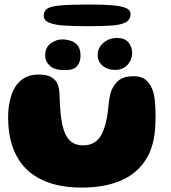

<svg xmlns="http://www.w3.org/2000/svg" viewBox="-20 -794 757 850"><path d="M341.5 36.5Q262.5 36.5 201.8 16.5Q141 -3.5 99.8 -42.5Q58.5 -81.5 37.2 -140Q16 -198.5 16 -276Q16 -296.5 18.2 -316Q20.5 -335.5 25 -353.5Q29.5 -371.5 35.5 -386.5Q51.5 -424 80.2 -444Q109 -464 149.5 -464Q189.5 -464 209.2 -451.2Q229 -438.5 235.8 -419.8Q242.5 -401 243 -383Q244 -371 244.2 -358.8Q244.5 -346.5 245.2 -334.5Q246 -322.5 246.8 -311.2Q247.5 -300 248.5 -290.5Q253 -245 264 -213.8Q275 -182.5 295.2 -166.5Q315.5 -150.5 348 -150.5Q377 -150.5 397.5 -163Q418 -175.5 431.2 -202Q444.5 -228.5 452.5 -269Q455.5 -283.5 457.2 -297.8Q459 -312 460.2 -326Q461.5 -340 463.8 -354.2Q466 -368.5 469.5 -382.5Q479.5 -415.5 503 -436Q526.5 -456.5 571.5 -456.5Q610.5 -456.5 631.2 -435.2Q652 -414 661 -378Q664 -363.5 665.5 -347.8Q667 -332 667.8 -315.5Q668.5 -299 668.8 -282Q669 -265 668 -248Q665.5 -149 624.8 -86Q584 -23 511.8 6.8Q439.5 36.5 341.5 36.5ZM267.5 -483.5Q221.5 -483.5 200.8 -502.8Q180 -522 180 -548.5Q180 -584 204.5 -601.8Q229 -619.5 255 -619.5Q275.5 -619.5 294.2 -613.2Q313 -607 324.8 -591.5Q336.5 -576 336.5 -547.5Q336.5 -520.5 322 -502Q307.5 -483.5 267.5 -483.5ZM490 -484.5Q456 -484.5 434.2 -503.2Q412.5 -522 412.5 -550Q412.5 -583 437.8 -604.5Q463 -626 499.5 -626Q532.5 -626 548.8 -606Q565 -586 565 -560.5Q565 -529.5 544.5 -507Q524 -484.5 490 -484.5ZM365 -678Q308.5 -678 265.2 -680.8Q222 -683.5 197.8 -693.5Q173.5 -703.5 173.5 -725Q173.5 -745.5 189.5 -756Q205.5 -766.5 249.2 -770.2Q293 -774 377.5 -774Q438.5 -774 478.5 -770.5Q518.5 -767 538.2 -758.2Q558 -749.5 558 -732.5Q558 -707 536.5 -695.2Q515 -683.5 472.2 -680.8Q429.5 -678 365 -678Z"/></svg>

Font: Gluten
Style: Bold
Weight: 700
Designer: Tyler Finck
Foundry: Etcetera Type Company
Version: Version 1.204